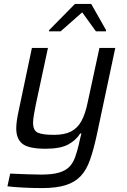

<svg xmlns="http://www.w3.org/2000/svg" viewBox="-20 -755 651 981"><path d="M194 206Q149 206 99.5 203.5Q50 201 18 197L32 132Q80 134 121 135.5Q162 137 190 137Q247 137 281 127Q315 117 334 97.5Q353 78 363.5 49Q374 20 383 -18Q386 -32 389 -45.5Q392 -59 396 -73H390Q368 -38 328 -16.5Q288 5 212 5Q127 5 95 -20Q63 -45 63 -99Q63 -118 66.5 -141.5Q70 -165 76 -192L143 -510H225L163 -221Q157 -190 153 -167.5Q149 -145 149 -128Q149 -88 173.5 -77Q198 -66 256 -66Q309 -66 342.5 -83Q376 -100 396 -136.5Q416 -173 428 -232L488 -510H569L474 -63Q458 10 440 61.5Q422 113 392.5 144.5Q363 176 315.5 191Q268 206 194 206ZM230 -595 231 -601 363 -735H446L522 -601L521 -595H470L400 -692L290 -595Z"/></svg>

Font: Saira
Style: Italic
Weight: 400
Italic angle: -12°
Designer: Hector Gatti with collaboration of the Omnibus-Type team
Foundry: Omnibus-Type
Version: Version 1.100; ttfautohint (v1.8.3)